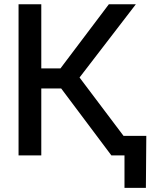

<svg xmlns="http://www.w3.org/2000/svg" viewBox="-20 -748 743 924"><path d="M69.3 0V-727.5H178.7V-418.9H271L503.9 -727.5H633.8L362.8 -375L645.5 0H516.1L274.4 -322.3H178.7V0ZM579.1 156.2V0H541V-94.2H684.1L682.1 156.2Z"/></svg>

Font: Inter 28pt Medium
Style: Regular
Weight: 500
Designer: Rasmus Andersson
Foundry: rsms
Version: Version 4.001;git-66647c0bb